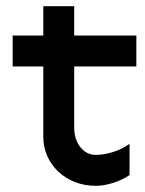

<svg xmlns="http://www.w3.org/2000/svg" viewBox="-20 -590 470 621"><path d="M421 -375H220V-178Q220 -139 240 -114Q260 -89 290 -89Q316 -89 346 -98.5Q376 -108 399 -125V-24Q376 -8 346 1.5Q316 11 290 11Q254 11 223 -1Q192 -13 169 -34.5Q146 -56 133 -85Q120 -114 120 -148V-375H21V-475H120V-570H220V-475H421Z"/></svg>

Font: Railway
Style: Regular
Weight: 400
Version: 1.000